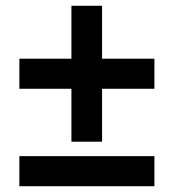

<svg xmlns="http://www.w3.org/2000/svg" viewBox="-20 -644 600 664"><path d="M227 -154V-337H47V-441H227V-624H333V-441H514V-337H333V-154ZM47 0V-104H514V0Z"/></svg>

Font: Ubuntu Sans Mono SemiBold
Style: Regular
Weight: 600
Monospace: yes
Designer: Dalton Maag Ltd
Foundry: Dalton Maag Ltd
Version: Version 1.006